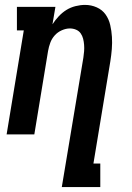

<svg xmlns="http://www.w3.org/2000/svg" viewBox="-20 -548 540 783"><path d="M232 215 320 -313Q322 -326 323 -339Q324 -352 323 -365Q322 -378 319 -390Q316 -402 309 -412Q302 -422 290 -427Q278 -432 265 -432Q249 -432 232 -424.5Q215 -417 203 -403.5Q191 -390 185 -373.5Q179 -357 176 -340L120 0H7L77 -424H49V-520H206L194 -449Q205 -466 219.5 -481.5Q234 -497 251 -507.5Q268 -518 288 -523Q308 -528 327 -528Q352 -528 374.5 -518Q397 -508 410.5 -489Q424 -470 429.5 -446Q435 -422 436.5 -397.5Q438 -373 436 -348Q434 -323 430 -298L361 119H389V215Z"/></svg>

Font: Iosevka Curly Slab
Style: Bold Italic
Weight: 700
Italic angle: -9°
Monospace: yes
Designer: Belleve Invis
Foundry: Belleve Invis
Version: Version 22.1.2; ttfautohint (v1.8.4)